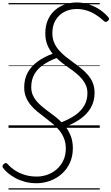

<svg xmlns="http://www.w3.org/2000/svg" viewBox="-69 -1035 903 1555"><path d="M226 449Q177 449 134 437.5Q91 426 56.5 407.5Q22 389 -3.5 367.5Q-29 346 -45 324Q-50 316 -48.5 308.5Q-47 301 -38 293Q-27 284 -19.5 285.5Q-12 287 -5 296Q20 324 55 346.5Q90 369 134 382Q178 395 228 395Q272 395 313.5 380.5Q355 366 389 337Q423 308 443.5 265.5Q464 223 464 168Q464 122 449.5 86Q435 50 411 20.5Q387 -9 357 -34Q327 -59 295.5 -82.5Q264 -106 233.5 -131Q203 -156 179.5 -184.5Q156 -213 141.5 -248Q127 -283 127 -327Q127 -396 155.5 -447.5Q184 -499 235.5 -536.5Q287 -574 357 -600Q330 -633 314 -673Q298 -713 298 -766Q298 -822 316.5 -868Q335 -914 369.5 -946.5Q404 -979 450.5 -997Q497 -1015 553 -1015Q602 -1015 649 -1000Q696 -985 737 -958Q778 -931 807 -897Q815 -888 814.5 -881Q814 -874 804 -865Q794 -857 786.5 -857.5Q779 -858 772 -865Q739 -896 704 -917.5Q669 -939 631.5 -950.5Q594 -962 552 -962Q495 -962 450.5 -938Q406 -914 380.5 -870.5Q355 -827 355 -767Q355 -724 369.5 -690Q384 -656 408.5 -628Q433 -600 463 -576Q493 -552 526 -528.5Q559 -505 589 -480.5Q619 -456 643.5 -427.5Q668 -399 682.5 -363.5Q697 -328 697 -283Q697 -215 666.5 -162.5Q636 -110 583 -72.5Q530 -35 462 -9Q488 25 504.5 67.5Q521 110 521 166Q521 231 497 283.5Q473 336 431.5 373Q390 410 336.5 429.5Q283 449 226 449ZM429 -45Q492 -69 539 -101.5Q586 -134 612.5 -178.5Q639 -223 639 -280Q639 -315 627.5 -342.5Q616 -370 596.5 -393.5Q577 -417 552 -438Q527 -459 498.5 -479Q470 -499 442 -520Q414 -541 389 -565Q325 -541 279 -508.5Q233 -476 208.5 -432Q184 -388 184 -330Q184 -296 195 -268.5Q206 -241 225.5 -218Q245 -195 269.5 -174Q294 -153 321.5 -133Q349 -113 377 -91.5Q405 -70 429 -45ZM0 490H739V500H0ZM0 -20H739V0H0ZM0 -505H739V-500H0ZM0 -1010H739V-1000H0Z"/></svg>

Font: Playwrite MX Guides
Style: Regular
Weight: 400
Designer: Veronika Burian, José Scaglione
Foundry: TypeTogether
Version: Version 1.003